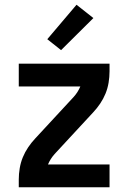

<svg xmlns="http://www.w3.org/2000/svg" viewBox="-20 -788 540 808"><path d="M59 0V-33Q59 -56 63 -80Q67 -104 76 -126Q85 -148 98.5 -168Q112 -188 128 -205L290 -380Q299 -390 306 -401Q313 -412 318 -424H59V-520H441V-488Q441 -464 437 -440Q433 -416 424 -394Q415 -372 401.5 -352Q388 -332 372 -315L210 -140Q201 -130 194 -119Q187 -108 182 -96H441V0ZM237 -577 179 -623 302 -768 373 -712Z"/></svg>

Font: Iosevka Custom
Style: Bold
Weight: 700
Monospace: yes
Designer: Belleve Invis
Foundry: Belleve Invis
Version: Version 30.3.3; ttfautohint (v1.8.3)